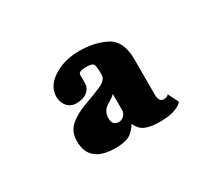

<svg xmlns="http://www.w3.org/2000/svg" viewBox="-56 -836 378 349"><g transform="rotate(-30 133.0 -662.0)"><path d="M104 -569Q49 -569 49 -614.5Q49 -636 64 -647.8Q79 -659.5 98.8 -666.2Q118.5 -673 133.5 -679.8Q148.5 -686.5 148.5 -697.5Q148.5 -715.5 146 -719.5Q143.5 -723.5 130.5 -723.5Q114.5 -723.5 114.5 -716.5Q114.5 -713.5 114.5 -708.5Q114.5 -703.5 114.5 -698Q114.5 -689 106.2 -682Q98 -675 83 -675Q71.5 -675 64.2 -683.2Q57 -691.5 57 -703.5Q57 -725.5 79.8 -740.2Q102.5 -755 134.5 -755Q166 -755 190 -742.8Q214 -730.5 214 -692V-617.5Q214 -602 224.5 -602Q232 -602 234.5 -606.5L245.5 -584.5Q242 -579 229.8 -574.5Q217.5 -570 198 -570Q178.5 -570 167.5 -574.8Q156.5 -579.5 150.5 -593Q149.5 -588.5 139.5 -578.8Q129.5 -569 104 -569ZM133 -607Q138.5 -607 143.5 -611.5Q148.5 -616 148.5 -623.5V-657Q146.5 -653.5 133 -645.8Q119.5 -638 119.5 -622Q119.5 -607 133 -607Z"/></g></svg>

Font: Imbue 10pt ExtraBold
Style: Regular
Weight: 800
Designer: Tyler Finck
Foundry: Etcetera Type Company
Version: Version 1.102; ttfautohint (v1.8.3)